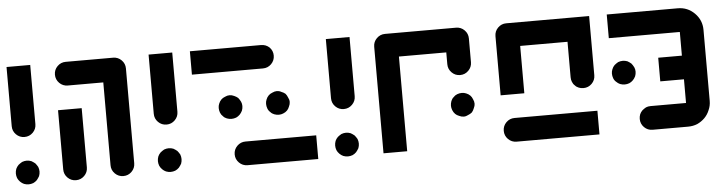

<svg xmlns="http://www.w3.org/2000/svg" viewBox="-35 -523 2420 647"><g transform="rotate(-5 1175.5 -200.0)"><path d="M80.1 -400.4Q80.1 -333 80.1 -200.2Q80.1 -183.6 68.4 -171.9Q56.6 -160.2 40 -160.2Q23.4 -160.2 11.7 -171.9Q0 -183.6 0 -200.2Q0 -266.6 0 -400.4Q19.5 -400.4 40 -400.4Q59.6 -400.4 80.1 -400.4ZM68.4 -11.7Q62.5 -5.9 55.7 -2.9Q47.9 0 40 0Q32.2 0 24.4 -2.9Q17.6 -5.9 11.7 -11.7Q5.9 -17.6 2.9 -24.4Q0 -32.2 0 -40Q0 -47.9 2.9 -55.7Q5.9 -62.5 11.7 -68.4Q17.6 -73.2 24.4 -77.1Q32.2 -80.1 40 -80.1Q47.9 -80.1 55.7 -77.1Q62.5 -73.2 68.4 -68.4Q73.2 -62.5 77.1 -55.7Q80.1 -47.9 80.1 -40Q80.1 -32.2 77.1 -24.4Q73.2 -17.6 68.4 -11.7Z M400.4 -40Q400.4 -23.4 388.7 -11.7Q377 0 360.4 0Q343.8 0 332 -11.7Q320.3 -23.4 320.3 -40Q320.3 -133.8 320.3 -320.3Q280.3 -320.3 200.2 -320.3Q183.6 -320.3 171.9 -332Q160.2 -343.8 160.2 -360.4Q160.2 -377 171.9 -388.7Q183.6 -400.4 200.2 -400.4Q253.9 -400.4 360.4 -400.4Q377 -400.4 388.7 -388.7Q400.4 -377 400.4 -360.4Q400.4 -280.3 400.4 -200.2Q400.4 -120.1 400.4 -40ZM240.2 -240.2Q240.2 -172.9 240.2 -40Q240.2 -23.4 228.5 -11.7Q216.8 0 200.2 0Q183.6 0 171.9 -11.7Q160.2 -23.4 160.2 -40Q160.2 -106.4 160.2 -240.2Q179.7 -240.2 200.2 -240.2Q219.7 -240.2 240.2 -240.2Z M560.5 -400.4Q560.5 -333 560.5 -200.2Q560.5 -183.6 548.8 -171.9Q537.1 -160.2 520.5 -160.2Q503.9 -160.2 492.2 -171.9Q480.5 -183.6 480.5 -200.2Q480.5 -266.6 480.5 -400.4Q500 -400.4 520.5 -400.4Q540 -400.4 560.5 -400.4ZM548.8 -11.7Q543 -5.9 536.1 -2.9Q528.3 0 520.5 0Q512.7 0 504.9 -2.9Q498 -5.9 492.2 -11.7Q486.3 -17.6 483.4 -24.4Q480.5 -32.2 480.5 -40Q480.5 -47.9 483.4 -55.7Q486.3 -62.5 492.2 -68.4Q498 -73.2 504.9 -77.1Q512.7 -80.1 520.5 -80.1Q528.3 -80.1 536.1 -77.1Q543 -73.2 548.8 -68.4Q553.7 -62.5 557.6 -55.7Q560.5 -47.9 560.5 -40Q560.5 -32.2 557.6 -24.4Q553.7 -17.6 548.8 -11.7Z M860.4 -399.4Q877 -399.4 888.7 -388.7Q900.4 -377 900.4 -360.4Q900.4 -343.8 888.7 -332Q877 -320.3 860.4 -320.3Q780.3 -320.3 620.1 -320.3Q620.1 -346.7 620.1 -399.4Q679.7 -399.4 740.2 -399.4Q799.8 -399.4 860.4 -399.4ZM780.3 0Q763.7 0 752 -11.7Q740.2 -23.4 740.2 -40Q740.2 -56.6 752 -68.4Q763.7 -80.1 780.3 -80.1Q860.4 -80.1 1019.5 -80.1Q1019.5 -53.7 1019.5 0Q1019.5 0 1019.5 0Q1019.5 0 1019.5 0Q960 0 900.4 0Q839.8 0 780.3 0ZM768.6 -171.9Q762.7 -166 755.9 -163.1Q748 -160.2 740.2 -160.2Q732.4 -160.2 724.6 -163.1Q716.8 -166 711.9 -171.9Q706.1 -176.8 703.1 -184.6Q700.2 -192.4 700.2 -200.2Q700.2 -208 703.1 -214.8Q706.1 -222.7 711.9 -228.5Q716.8 -233.4 724.6 -236.3Q732.4 -240.2 740.2 -240.2Q748 -240.2 755.9 -236.3Q762.7 -233.4 768.6 -228.5Q773.4 -222.7 777.3 -214.8Q780.3 -208 780.3 -200.2Q780.3 -192.4 777.3 -184.6Q773.4 -176.8 768.6 -171.9ZM928.7 -171.9Q922.9 -166 915 -163.1Q908.2 -160.2 900.4 -160.2Q892.6 -160.2 884.8 -163.1Q877 -166 872.1 -171.9Q866.2 -176.8 863.3 -184.6Q860.4 -192.4 860.4 -200.2Q860.4 -208 863.3 -214.8Q866.2 -222.7 872.1 -228.5Q877 -233.4 884.8 -236.3Q892.6 -240.2 900.4 -240.2Q908.2 -240.2 915 -236.3Q922.9 -233.4 928.7 -228.5Q933.6 -222.7 936.5 -214.8Q940.4 -208 940.4 -200.2Q940.4 -192.4 936.5 -184.6Q933.6 -176.8 928.7 -171.9Z M1160.2 -400.4Q1160.2 -333 1160.2 -200.2Q1160.2 -183.6 1148.4 -171.9Q1136.7 -160.2 1120.1 -160.2Q1103.5 -160.2 1091.8 -171.9Q1080.1 -183.6 1080.1 -200.2Q1080.1 -266.6 1080.1 -400.4Q1099.6 -400.4 1120.1 -400.4Q1139.6 -400.4 1160.2 -400.4ZM1148.4 -11.7Q1142.6 -5.9 1135.7 -2.9Q1127.9 0 1120.1 0Q1112.3 0 1104.5 -2.9Q1097.7 -5.9 1091.8 -11.7Q1085.9 -17.6 1083 -24.4Q1080.1 -32.2 1080.1 -40Q1080.1 -47.9 1083 -55.7Q1085.9 -62.5 1091.8 -68.4Q1097.7 -73.2 1104.5 -77.1Q1112.3 -80.1 1120.1 -80.1Q1127.9 -80.1 1135.7 -77.1Q1142.6 -73.2 1148.4 -68.4Q1153.3 -62.5 1157.2 -55.7Q1160.2 -47.9 1160.2 -40Q1160.2 -32.2 1157.2 -24.4Q1153.3 -17.6 1148.4 -11.7Z M1560.5 -280.3Q1560.5 -263.7 1548.8 -252Q1537.1 -240.2 1520.5 -240.2Q1503.9 -240.2 1492.2 -252Q1480.5 -263.7 1480.5 -280.3Q1480.5 -293 1480.5 -320.3Q1426.8 -320.3 1320.3 -320.3Q1320.3 -212.9 1320.3 0Q1293.9 0 1240.2 0Q1240.2 -120.1 1240.2 -360.4Q1240.2 -377 1252 -388.7Q1263.7 -400.4 1280.3 -400.4Q1360.4 -400.4 1520.5 -400.4Q1537.1 -400.4 1548.8 -388.7Q1560.5 -377 1560.5 -360.4Q1560.5 -339.8 1560.5 -320.3Q1560.5 -299.8 1560.5 -280.3ZM1548.8 -111.3Q1543 -106.4 1535.2 -103.5Q1528.3 -99.6 1520.5 -99.6Q1512.7 -99.6 1504.9 -103.5Q1497.1 -106.4 1492.2 -111.3Q1486.3 -117.2 1483.4 -125Q1480.5 -132.8 1480.5 -139.6Q1480.5 -147.5 1483.4 -155.3Q1486.3 -163.1 1492.2 -168Q1497.1 -173.8 1504.9 -176.8Q1512.7 -179.7 1520.5 -179.7Q1528.3 -179.7 1535.2 -176.8Q1543 -173.8 1548.8 -168Q1553.7 -163.1 1556.6 -155.3Q1560.5 -147.5 1560.5 -139.6Q1560.5 -132.8 1556.6 -125Q1553.7 -117.2 1548.8 -111.3Z M1690.4 0Q1673.8 0 1662.1 -11.7Q1650.4 -23.4 1650.4 -40Q1650.4 -56.6 1662.1 -68.4Q1673.8 -80.1 1690.4 -80.1Q1784.2 -80.1 1970.7 -80.1Q1970.7 -53.7 1970.7 0Q1900.4 0 1830.1 0Q1760.7 0 1690.4 0ZM1970.7 -200.2Q1970.7 -183.6 1959 -171.9Q1947.3 -160.2 1930.7 -160.2Q1921.9 -160.2 1915 -163.1Q1907.2 -166 1902.3 -171.9Q1896.5 -176.8 1893.6 -184.6Q1890.6 -191.4 1890.6 -200.2Q1890.6 -240.2 1890.6 -320.3Q1836.9 -320.3 1730.5 -320.3Q1730.5 -266.6 1730.5 -160.2Q1704.1 -160.2 1650.4 -160.2Q1650.4 -226.6 1650.4 -360.4Q1650.4 -377 1662.1 -388.7Q1673.8 -400.4 1690.4 -400.4Q1784.2 -400.4 1970.7 -400.4Q1970.7 -349.6 1970.7 -299.8Q1970.7 -250 1970.7 -200.2Z M2098.6 -171.9Q2092.8 -166 2085.9 -163.1Q2078.1 -160.2 2070.3 -160.2Q2062.5 -160.2 2054.7 -163.1Q2047.9 -166 2042 -171.9Q2036.1 -176.8 2033.2 -184.6Q2030.3 -192.4 2030.3 -200.2Q2030.3 -208 2033.2 -214.8Q2036.1 -222.7 2042 -228.5Q2047.9 -233.4 2054.7 -237.3Q2062.5 -240.2 2070.3 -240.2Q2078.1 -240.2 2085.9 -237.3Q2092.8 -233.4 2098.6 -228.5Q2103.5 -222.7 2107.4 -214.8Q2110.4 -208 2110.4 -200.2Q2110.4 -192.4 2107.4 -184.6Q2103.5 -176.8 2098.6 -171.9ZM2350.6 -80.1Q2350.6 -63.5 2343.8 -48.8Q2337.9 -34.2 2327.1 -23.4Q2316.4 -12.7 2301.8 -5.9Q2287.1 0 2270.5 0Q2230.5 0 2150.4 0Q2133.8 0 2122.1 -11.7Q2110.4 -23.4 2110.4 -40Q2110.4 -47.9 2113.3 -55.7Q2116.2 -62.5 2122.1 -68.4Q2127.9 -73.2 2134.8 -77.1Q2141.6 -80.1 2150.4 -80.1Q2190.4 -80.1 2270.5 -80.1Q2270.5 -106.4 2270.5 -160.2Q2243.2 -160.2 2190.4 -160.2Q2190.4 -186.5 2190.4 -240.2Q2216.8 -240.2 2270.5 -240.2Q2270.5 -266.6 2270.5 -320.3Q2190.4 -320.3 2030.3 -320.3Q2030.3 -346.7 2030.3 -400.4Q2110.4 -400.4 2270.5 -400.4Q2303.7 -400.4 2327.1 -377Q2350.6 -353.5 2350.6 -320.3Q2350.6 -259.8 2350.6 -200.2Q2350.6 -139.6 2350.6 -80.1Z"/></g></svg>

Font: Stray Robotalk
Style: Regular
Weight: 400
Designer: Faina Iasen
Version: Version 1.0